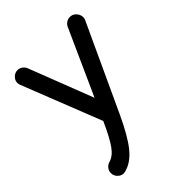

<svg xmlns="http://www.w3.org/2000/svg" viewBox="-229 -642 1049 1049"><g transform="rotate(-45 295.5 -117.5)"><path d="M551 -473Q551 -461 547 -453L316 46Q263 160 218 216Q173 272 117 287Q109 289 104 289Q85 289 70 274Q55 259 55 238Q55 221 65.5 207.5Q76 194 93 189Q127 180 156 140Q185 100 223 16L227 7L46 -453Q42 -461 42 -473Q42 -491 57 -506Q72 -521 92 -521Q107 -521 120 -512Q133 -503 139 -488L283 -116L453 -493Q459 -507 472 -515.5Q485 -524 500 -524Q521 -524 535.5 -508.5Q550 -493 551 -473Z"/></g></svg>

Font: Tsukimi Rounded SemiBold
Style: Regular
Weight: 600
Designer: Takashi Funayama
Foundry: Takashi Funayama
Version: Version 1.032; ttfautohint (v1.8.3)